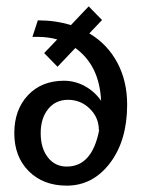

<svg xmlns="http://www.w3.org/2000/svg" viewBox="-20 -579 450 604"><path d="M25 -160Q25 -234 68 -279.5Q111 -325 181 -325Q216 -325 247 -308Q278 -291 298 -262Q293 -373 217 -428L161 -369L119 -412L160 -455Q131 -463 99 -463H82L99 -515Q155 -515 203 -500L259 -559L301 -516L261 -474Q318 -440 349 -382Q380 -324 380 -250Q380 -137 326 -66Q272 5 190 5Q116 5 70.5 -40.5Q25 -86 25 -160ZM292 -170H291Q291 -209 262.5 -237Q234 -265 194 -265Q155 -265 131.5 -236Q108 -207 108 -160Q108 -113 130.5 -84Q153 -55 190 -55Q270 -55 292 -170Z"/></svg>

Font: Glametrix
Style: Bold
Weight: 700
Designer: gluk
Foundry: gluk
Version: Version 0.40